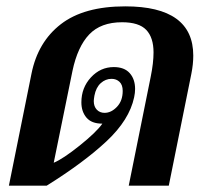

<svg xmlns="http://www.w3.org/2000/svg" viewBox="-20 -584 653 604"><path d="M79 -352Q99 -452 171.5 -508Q244 -564 374 -564Q588 -564 588 -409Q588 -382 582 -352L511 0H385L454 -342Q463 -386 463 -419Q463 -466 440 -490Q417 -514 364 -514Q297 -514 260.5 -475.5Q224 -437 208 -361L149 -72Q178 -84 230.5 -126Q283 -168 302 -195Q268 -195 252 -214Q236 -233 236 -262Q236 -308 266 -340.5Q296 -373 338 -373Q371 -373 388 -354Q405 -335 405 -304Q405 -292 402 -278Q387 -207 315.5 -140Q244 -73 127 0H8ZM366 -298Q366 -317 356 -326.5Q346 -336 331 -336Q312 -336 297 -322.5Q282 -309 277 -283Q275 -271 275 -266Q275 -249 284.5 -239Q294 -229 309 -229Q330 -229 348 -248Q366 -267 366 -298Z"/></svg>

Font: Trirong SemiBold
Style: Italic
Weight: 600
Italic angle: -12°
Designer: Katatrad Team
Foundry: CadsonDemak
Version: Version 1.001